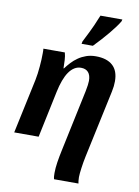

<svg xmlns="http://www.w3.org/2000/svg" viewBox="-108 -866 849 1176"><g transform="rotate(10 316.0 -278.0)"><path d="M95.2 -338.9Q99.1 -357.9 102.1 -380.1Q105 -402.3 106.9 -424.6Q108.9 -446.8 109.9 -467.8Q110.8 -488.8 110.8 -505.9Q110.8 -515.1 110.8 -522.5Q110.8 -529.8 109.9 -536.1H243.2Q249 -515.6 250.5 -489.5Q252 -463.4 252 -439H254.9Q269 -458 286.9 -477.3Q304.7 -496.6 326.7 -511.7Q348.6 -526.9 375.5 -536.4Q402.3 -545.9 435.1 -545.9Q503.4 -545.9 539.8 -513.2Q576.2 -480.5 576.2 -415Q576.2 -399.9 574.5 -384.3Q572.8 -368.7 568.8 -350.1L479 69.8Q475.1 87.9 471.9 106.7Q468.8 125.5 466.3 143.1Q463.9 160.6 462.4 175.5Q460.9 190.4 460.9 201.2Q460.9 216.3 462.2 224.9Q463.4 233.4 464.8 240.2H313Q310.5 231.9 309.8 222.2Q309.1 212.4 309.1 202.1Q309.1 171.4 314.9 133.8Q320.8 96.2 329.1 58.1L410.2 -325.2Q414.6 -345.7 416.7 -363.3Q418.9 -380.9 418.9 -390.1Q418.9 -425.3 403.1 -443.1Q387.2 -460.9 357.9 -460.9Q335.4 -460.9 316.7 -449.2Q297.9 -437.5 282.7 -415.5Q267.6 -393.6 255.9 -361.8Q244.1 -330.1 235.8 -290L174.8 0H22.9ZM337.9 -621.1Q373.5 -690.4 391.4 -730.5Q409.2 -770.5 418.9 -795.9H555.2L552.2 -784.2Q533.7 -752.4 493.9 -704.3Q454.1 -656.2 405.3 -606H335Z"/></g></svg>

Font: Droid Serif
Style: Bold Italic
Weight: 700
Italic angle: -12°
Designer: Monotype Design team
Foundry: Monotype Imaging Inc.
Version: Version 1.03